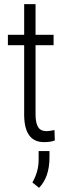

<svg xmlns="http://www.w3.org/2000/svg" viewBox="-20 -668 320 915"><path d="M149.4 -648.4V-647V-502H233.9H235.4V-500.5V-454.1V-452.6H233.9H149.4V-123Q149.4 -82 161.6 -62.5Q172.9 -43.5 201.2 -43Q201.7 -43 202.1 -43Q213.9 -43 238.3 -47.9H239.7V-46.4L241.2 0V1L240.2 1.5Q222.7 9.3 189.5 9.3Q97.7 9.3 95.2 -115.7V-452.6H19H17.6V-454.1V-500.5V-502H19H95.2V-647V-648.4H96.7H147.9ZM166 227.1 134.3 201.7Q163.1 151.9 164.1 97.2V51.8H215.8V82Q215.8 176.3 166 227.1Z"/></svg>

Font: MAUL Condensed Light
Style: Light
Weight: 300
Designer: MAUL
Version: Version 2.137; 2017; ttfautohint (v1.8.3)